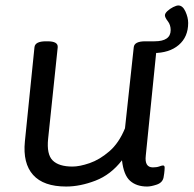

<svg xmlns="http://www.w3.org/2000/svg" viewBox="-20 -676 708 702"><path d="M222 6Q139 6 101 -36.5Q63 -79 71 -159L106 -503Q108 -525 148 -525H154Q193 -525 191 -503L156 -169Q150 -112 172.5 -89.5Q195 -67 245 -67Q271 -67 307.5 -79.5Q344 -92 379.5 -122.5Q415 -153 437 -207L469 -503Q471 -525 511 -525H515Q555 -525 553 -503L513 -107Q508 -64 539 -64Q553 -64 562.5 -67.5Q572 -71 576 -71Q582 -71 582 -63Q582 -62 581.5 -53Q581 -44 578 -27Q574 -8 553 -1Q532 6 518 6Q479 6 455.5 -15Q432 -36 426 -90Q385 -37 329 -15.5Q273 6 222 6ZM540 -482 511 -525H545Q604 -525 604 -566Q604 -585 593.5 -598.5Q583 -612 583 -620Q583 -627 592 -635.5Q601 -644 613 -650Q625 -656 632 -656Q648 -656 658 -634Q668 -612 668 -592Q668 -541 633.5 -511.5Q599 -482 540 -482Z"/></svg>

Font: Asap Semi Expanded Semi Expanded Regular
Style: Italic
Weight: 400
Width: 6
Italic angle: -6°
Designer: Pablo Cosgaya
Foundry: Omnibus-Type
Version: Version 3.001; ttfautohint (v1.8.4.7-5d5b)